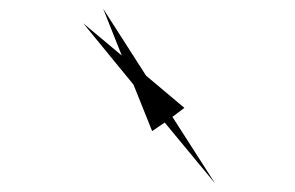

<svg xmlns="http://www.w3.org/2000/svg" viewBox="-20 -594 689 448"><path d="M264.2 -464.4 220.7 -573.7 320.8 -417.5 410.2 -342.3 382.3 -321.3 481.9 -166 364.3 -308.1 335 -288.1 291.5 -396.5 174.3 -539.6Z"/></svg>

Font: Vazirmatn RD UI FD Medium
Style: Regular
Weight: 500
Designer: Saber Rastikerdar
Foundry: Saber Rastikerdar
Version: Version 33.003